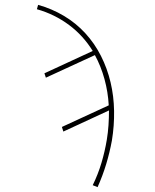

<svg xmlns="http://www.w3.org/2000/svg" viewBox="-20 -548 640 791"><path d="M382 223 362 215Q384 170 398 123Q412 76 420 28Q425 -2 427 -32.5Q429 -63 429 -93L241 -6L235 -25L428 -114Q425 -169 410.5 -222Q396 -275 371 -321L169 -228L163 -246L362 -338Q343 -369 318.5 -396Q294 -423 264.5 -445Q235 -467 201.5 -483.5Q168 -500 132 -510L137 -528Q194 -512 243.5 -482.5Q293 -453 331.5 -411Q370 -369 396 -317.5Q422 -266 435.5 -209Q449 -152 450 -91Q451 -30 441 31Q432 80 417.5 128Q403 176 382 223Z"/></svg>

Font: Iosevka HT Thin Extended
Style: Italic
Weight: 100
Width: 7
Italic angle: -9°
Monospace: yes
Designer: Belleve Invis
Foundry: Belleve Invis
Version: Version 32.3.0; ttfautohint (v1.8.4)